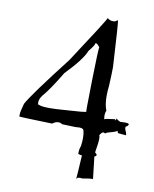

<svg xmlns="http://www.w3.org/2000/svg" viewBox="-84 -809 708 881"><g transform="rotate(10 269.5 -368.5)"><path d="M331 8Q334 -1 348 -1L359 0Q392 -6 403 -6Q408 -6 408 -5L396 -109Q405 -112 405 -117Q405 -122 396 -128Q404 -174 404 -194Q404 -205 401 -208Q410 -225 418 -225Q422 -225 426 -221Q428 -226 452 -232Q466 -235 481 -243Q482 -233 487 -233L520 -230Q522 -230 522 -233Q522 -239 513 -259Q513 -260 513 -265Q513 -270 520 -272Q526 -277 526 -281Q526 -287 507 -287L486 -286Q474 -290 466 -299Q465 -289 463 -289Q462 -289 460 -294Q415 -289 411 -285Q409 -295 409 -303Q409 -316 414 -325Q403 -351 403 -393Q403 -415 406 -440Q409 -502 409 -528Q397 -743 394 -743Q391 -743 384 -737Q378 -735 372 -735Q358 -735 346 -745Q346 -738 207 -526Q61 -338 36 -291L28 -260Q25 -247 25 -236V-230Q30 -228 179 -224Q193 -235 206 -235Q216 -235 225 -229Q264 -227 284 -227Q299 -227 302 -228H305Q323 -228 326 -218Q330 -203 330 -183Q330 -166 327 -145Q321 -132 321 -108Q332 -104 337 -104L339 -105Q333 4 331 8ZM155 -292Q110 -292 103 -300Q99 -295 99 -294V-293L102 -294Q99 -301 99 -309Q99 -325 113 -343Q143 -377 194 -462Q269 -539 285 -581Q310 -612 310 -619V-621Q311 -622 313 -622Q320 -622 331 -606Q328 -595 325 -452L323 -330Q323 -306 324 -305Q324 -301 220 -295Q181 -292 155 -292Z"/></g></svg>

Font: Xiaobo Songti 小帛宋体
Style: Regular
Weight: 400
Version: Version 1.501;March 17, 2024;FontCreator 14.0.0.2814 64-bit